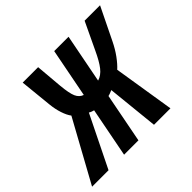

<svg xmlns="http://www.w3.org/2000/svg" viewBox="-205 -845 1031 1031"><g transform="rotate(-45 310.5 -329.5)"><path d="M194.3 0 249 -282.2Q246.6 -282.2 235.1 -286.6Q223.6 -291 220.7 -293.9L76.2 0H-48.8L142.6 -348.6Q127.4 -368.7 116.5 -402.1Q105.5 -435.5 101.6 -474.6L83 -658.7H200.2L213.4 -505.4Q219.2 -441.4 231.2 -414.8Q243.2 -388.2 268.1 -379.9L322.3 -658.7H431.2L377 -379.9Q407.2 -388.7 430.7 -418.5Q454.1 -448.2 480.5 -505.4L553.2 -658.7H670.4L580.6 -474.6Q561.5 -435.1 537.4 -401.9Q513.2 -368.7 490.7 -348.6L546.4 0H421.4L391.1 -293.9Q387.7 -292 374.5 -287.1Q361.3 -282.2 357.9 -282.2L303.2 0Z"/></g></svg>

Font: Cousine
Style: Bold Italic
Weight: 700
Italic angle: -12°
Monospace: yes
Designer: Steve Matteson
Foundry: Ascender Corporation
Version: Version 1.20